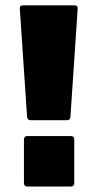

<svg xmlns="http://www.w3.org/2000/svg" viewBox="-20 -686 357 702"><path d="M91.5 -246.5Q80.5 -246.5 79 -258.5L52.5 -653.5Q51 -666.5 65 -666.5H251.5Q265.5 -666.5 264 -653.5L237.5 -258.5Q236 -246.5 225 -246.5ZM80 -4Q67.5 -4 67.5 -17.5V-175Q67.5 -188.5 80 -188.5H239Q251.5 -188.5 251.5 -175V-17.5Q251.5 -4 239 -4Z"/></svg>

Font: Jaro 24pt
Style: Regular
Weight: 400
Designer: Agyei Archer, Celine Hurka, Mirko Velimirović
Version: Version 1.000